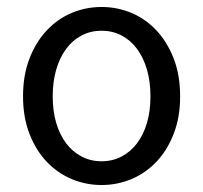

<svg xmlns="http://www.w3.org/2000/svg" viewBox="-20 -518 582 550"><path d="M271 12Q226 12 185.5 -5Q145 -22 114 -54.5Q83 -87 64.5 -134.5Q46 -182 46 -242Q46 -303 64.5 -350.5Q83 -398 114 -431Q145 -464 185.5 -481Q226 -498 271 -498Q316 -498 356.5 -481Q397 -464 428 -431Q459 -398 477.5 -350.5Q496 -303 496 -242Q496 -182 477.5 -134.5Q459 -87 428 -54.5Q397 -22 356.5 -5Q316 12 271 12ZM271 -56Q302 -56 328 -69.5Q354 -83 372.5 -107.5Q391 -132 401 -166Q411 -200 411 -242Q411 -284 401 -318.5Q391 -353 372.5 -378Q354 -403 328 -416.5Q302 -430 271 -430Q240 -430 214 -416.5Q188 -403 169.5 -378Q151 -353 141 -318.5Q131 -284 131 -242Q131 -200 141 -166Q151 -132 169.5 -107.5Q188 -83 214 -69.5Q240 -56 271 -56Z"/></svg>

Font: CV Source Sans
Style: Regular
Weight: 400
Designer: Paul D. Hunt
Foundry: Adobe Systems Incorporated
Version: Version 3.001